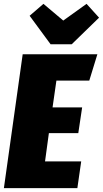

<svg xmlns="http://www.w3.org/2000/svg" viewBox="-30 -978 535 998"><path d="M419.9 -958 484.9 -886.2 342.8 -748H232.9L124 -896L195.8 -958L298.8 -871.1ZM476.1 -695.8 434.1 -559.1H263.2L243.2 -419.9H397L377 -286.1H224.1L204.1 -139.2H392.1L372.1 0H-9.8L87.9 -695.8Z"/></svg>

Font: Fira Sans Compressed Heavy
Style: Italic
Weight: 900
Width: 3
Italic angle: -8°
Designer: Carrois Corporate & Edenspiekermann AG
Foundry: Carrois Corporate GbR & Edenspiekermann AG
Version: Version 4.203;PS 004.203;hotconv 1.0.88;makeotf.lib2.5.64775